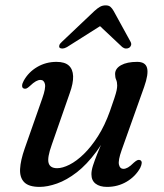

<svg xmlns="http://www.w3.org/2000/svg" viewBox="-20 -704 628 734"><path d="M516.5 -91.5Q522 -88.5 521.8 -81Q521.5 -73.5 516 -62Q497.5 -29 463.8 -9.2Q430 10.5 389 10.5Q361.5 10.5 345.5 -1.8Q329.5 -14 329.5 -38Q329.5 -52.5 335.5 -71.2Q341.5 -90 352 -116.2Q362.5 -142.5 377.8 -179Q393 -215.5 411.5 -266L413.5 -245Q384.5 -173 348.2 -124Q312 -75 273.5 -45.2Q235 -15.5 198.2 -2.5Q161.5 10.5 131.5 10.5Q90 10.5 72.5 -7.5Q55 -25.5 56.8 -58.2Q58.5 -91 74.5 -136.5L141.5 -327.5Q155.5 -367 151.8 -382.8Q148 -398.5 134.5 -398.5Q126.5 -398.5 117 -393.2Q107.5 -388 94 -375Q86 -367.5 80.5 -365.5Q75 -363.5 70 -366Q64.5 -368.5 64.5 -376.2Q64.5 -384 70.5 -395Q88.5 -428 122 -447.8Q155.5 -467.5 196 -467.5Q227.5 -467.5 243 -453.5Q258.5 -439.5 259.5 -412.8Q260.5 -386 246.5 -347.5L178 -151Q160 -101 165.8 -81Q171.5 -61 198.5 -61Q219 -61 245.8 -74.5Q272.5 -88 300.5 -115.2Q328.5 -142.5 354.5 -183.2Q380.5 -224 400 -278.5Q411 -309.5 417.2 -328.5Q423.5 -347.5 425.8 -358.5Q428 -369.5 428 -377Q428 -390.5 424 -399.2Q420 -408 420 -421Q420 -442 442.8 -454.8Q465.5 -467.5 504.5 -467.5Q536 -467.5 542.2 -444.2Q548.5 -421 531 -371.5L445 -130Q431 -90.5 434.8 -74.5Q438.5 -58.5 451.5 -58.5Q460 -58.5 469.2 -63.8Q478.5 -69 492 -82.5Q500.5 -90 506 -92Q511.5 -94 516.5 -91.5ZM387 -619.5H346L447.5 -524Q454 -519 461 -518.5Q468 -518 474 -521.5Q479 -525 481 -531Q483 -537 479 -544.5L414.5 -662Q408.5 -672.5 402 -678Q395.5 -683.5 384 -683.5Q372 -683.5 362.2 -678Q352.5 -672.5 341 -662L217 -544.5Q208.5 -537 206.8 -531Q205 -525 208 -521.5Q212.5 -518 219.8 -518.5Q227 -519 236 -524Z"/></svg>

Font: Fraunces
Style: Italic
Weight: 400
Italic angle: -16°
Version: Version 1.000;[b76b70a41]